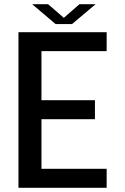

<svg xmlns="http://www.w3.org/2000/svg" viewBox="-20 -890 593 910"><path d="M485.5 -90V0H67.5V-737.5H485.5V-647.5H176.5V-415H430V-325H176.5V-90ZM132.5 -870H208L282.5 -805.5L356.5 -870H433L321.5 -776H243.5Z"/></svg>

Font: Epilogue Medium
Style: Regular
Weight: 500
Designer: Tyler Finck
Foundry: Etcetera Type Co
Version: Version 2.111; ttfautohint (v1.8.3)